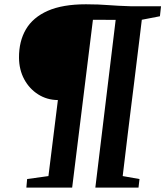

<svg xmlns="http://www.w3.org/2000/svg" viewBox="-20 -854 753 874"><path d="M100 0 103.5 -39 200.5 -52.5 243.5 -398.5Q193.5 -399 153.5 -424.5Q113.5 -450 90.2 -493.2Q67 -536.5 66.5 -591Q66 -666 98 -720.5Q130 -775 197.5 -804.8Q265 -834.5 371.5 -834.5Q402.5 -834.5 426.5 -833.5Q450.5 -832.5 472.5 -830.8Q494.5 -829 519.2 -827.8Q544 -826.5 576 -825.5H713L708 -780L625.5 -764Q621.5 -729.5 615.8 -683.5Q610 -637.5 603.5 -583.5Q597 -529.5 589.8 -471.5Q582.5 -413.5 575.2 -355Q568 -296.5 561.2 -241.2Q554.5 -186 548.8 -137.8Q543 -89.5 538.5 -52.5L615 -39L610.5 0H414L506.5 -763.5L403 -764L308.5 0Z"/></svg>

Font: Merriweather 24pt
Style: Bold Italic
Weight: 700
Italic angle: -7.8°
Designer: Eben Sorkin
Foundry: Eben Sorkin
Version: Version 2.101